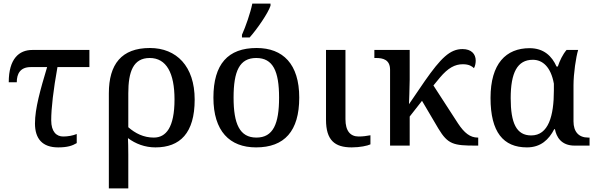

<svg xmlns="http://www.w3.org/2000/svg" viewBox="-20 -816 3337 1076"><path d="M306 10C357 10 385 1 410 -14V-65C388 -56 361 -51 334 -51C297 -51 267 -77 267 -142C267 -209 279 -312 302 -440H481V-536H161C87 -536 29 -487 29 -355H74C74 -402 93 -440 152 -440H244C206 -313 176 -208 176 -124C176 -39 217 10 306 10Z M590 240H699V49C699 13 698 -24 697 -42C740 -10 792 10 851 10C989 10 1071 -70 1071 -258C1071 -445 969 -547 820 -547C661 -547 590 -456 590 -293ZM842 -45C784 -45 738 -69 699 -103V-293C699 -413 726 -491 819 -491C913 -491 958 -406 958 -259C958 -101 910 -45 842 -45Z M1336 -606H1379C1421 -653 1483 -743 1496 -784V-796H1394C1384 -745 1356 -665 1336 -621ZM1415 10C1574 10 1657 -81 1657 -269C1657 -457 1566 -547 1418 -547C1258 -547 1176 -457 1176 -269C1176 -81 1267 10 1415 10ZM1417 -45C1323 -45 1289 -122 1289 -269C1289 -417 1322 -491 1416 -491C1510 -491 1544 -417 1544 -269C1544 -122 1511 -45 1417 -45Z M1951 10C1997 10 2039 1 2056 -7V-58C2035 -54 2014 -51 1990 -51C1944 -51 1916 -81 1916 -148V-536H1807V-145C1807 -30 1856 10 1951 10Z M2166 0H2276V-163L2345 -251L2437 -95C2490 -7 2522 0 2646 0H2660V-45H2657C2615 -45 2582 -71 2547 -124L2409 -337L2446 -382C2491 -435 2529 -456 2574 -456C2609 -456 2626 -444 2636 -434C2642 -443 2646 -461 2646 -476C2646 -514 2621 -541 2572 -541C2502 -541 2451 -491 2360 -361L2272 -232C2272 -232 2276 -334 2276 -370V-536H2078V-491H2087C2126 -491 2166 -482 2166 -425Z M2933 10C3011 10 3056 -34 3086 -92H3090C3098 -49 3125 0 3200 0H3284V-45H3276C3223 -45 3194 -78 3194 -136V-338C3194 -404 3208 -497 3220 -536H3155C3133 -510 3117 -476 3106 -443H3099C3073 -502 3027 -546 2948 -546C2816 -546 2729 -460 2729 -267C2729 -75 2801 10 2933 10ZM2957 -57C2874 -57 2842 -126 2842 -266C2842 -408 2879 -481 2966 -481C3020 -481 3067 -442 3084 -347V-309C3084 -167 3054 -57 2957 -57Z"/></svg>

Font: Noto Serif Thai Medium
Style: Regular
Weight: 500
Designer: Monotype Design Team
Foundry: Monotype Imaging Inc.
Version: Version 1.901;PS 001.901;hotconv 1.0.88;makeotf.lib2.5.64775